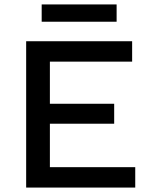

<svg xmlns="http://www.w3.org/2000/svg" viewBox="-20 -846 676 866"><path d="M506 -826V-748H168V-826ZM98 0V-660H576V-568H205V-378H495V-288H205V-92H590V0Z"/></svg>

Font: Elaine Sans Medium
Style: Regular
Weight: 500
Designer: Wei Huang
Foundry: Wei Huang
Version: Version 2.001;December 24, 2019;FontCreator 12.0.0.2547 64-b